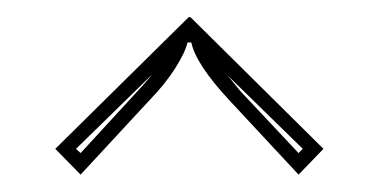

<svg xmlns="http://www.w3.org/2000/svg" viewBox="-20 -531 437 222"><path d="M243.2 -443.8 257.8 -425.8 325.2 -354 330.1 -358.9ZM155.8 -444.8 67.9 -358.9 73.2 -354 139.2 -425.8Q140.6 -427.2 146.7 -434.1Q152.8 -440.9 155.8 -444.8ZM43.9 -358.9 198.2 -511.2H200.2L354 -358.9L325.2 -329.1L246.1 -414.1Q206.5 -456.5 201.2 -481.9H196.8Q194.3 -470.7 182.6 -452.1Q170.9 -433.6 151.9 -414.1L73.2 -329.1Z"/></svg>

Font: FoglihtenNo01
Style: Regular
Weight: 500
Version: Version 0.61